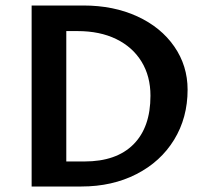

<svg xmlns="http://www.w3.org/2000/svg" viewBox="-20 -678 753 698"><path d="M95 -658H283Q393 -658 479 -618.5Q565 -579 613.5 -509Q662 -439 662 -352Q662 -250 613 -170Q564 -90 476 -45Q388 0 276 0H95ZM287 -91Q403 -91 465 -153Q527 -215 527 -330Q527 -401 494.5 -454Q462 -507 402.5 -536Q343 -565 262 -565H221V-91Z"/></svg>

Font: Ysabeau SC
Style: Bold
Weight: 700
Designer: Christian Thalmann (Catharsis Fonts)
Version: Version 0.003